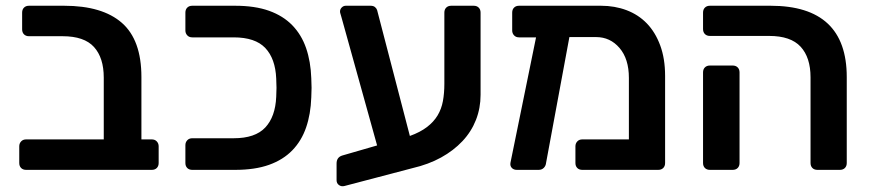

<svg xmlns="http://www.w3.org/2000/svg" viewBox="-20 -591 3029 668"><path d="M71 0Q60 0 53.5 -6.5Q47 -13 47 -24V-82Q47 -92 53.5 -99Q60 -106 71 -106H341V-321Q341 -390 307 -427.5Q273 -465 198 -465H81Q70 -465 63.5 -471.5Q57 -478 57 -489V-547Q57 -558 63.5 -564.5Q70 -571 81 -571H203Q336 -571 404 -511.5Q472 -452 472 -323V-106H508Q519 -106 525.5 -99Q532 -92 532 -82V-24Q532 -13 525.5 -6.5Q519 0 508 0Z M649 0Q638 0 631.5 -6.5Q625 -13 625 -24V-86Q625 -96 631.5 -103Q638 -110 649 -110H793Q868 -110 903 -147.5Q938 -185 941 -254Q942 -273 942 -285.5Q942 -298 941 -318Q938 -387 903 -424Q868 -461 793 -461H649Q638 -461 631.5 -468Q625 -475 625 -485V-547Q625 -558 631.5 -564.5Q638 -571 649 -571H798Q867 -571 916 -553.5Q965 -536 997 -503Q1029 -470 1045 -423.5Q1061 -377 1063 -319Q1064 -299 1064 -285.5Q1064 -272 1063 -252Q1061 -194 1045 -147.5Q1029 -101 997 -68Q965 -35 916 -17.5Q867 0 798 0Z M1179 56Q1168 59 1159.5 53Q1151 47 1151 36V-22Q1151 -44 1171 -50L1292 -85L1168 -531Q1166 -539 1164.5 -543Q1163 -547 1163 -551Q1163 -559 1169 -565Q1175 -571 1183 -571H1269Q1279 -571 1284.5 -566.5Q1290 -562 1292 -556L1406 -118Q1442 -131 1465.5 -149Q1489 -167 1502.5 -189.5Q1516 -212 1521 -239.5Q1526 -267 1526 -299V-547Q1526 -558 1532.5 -564.5Q1539 -571 1550 -571H1628Q1639 -571 1645.5 -564.5Q1652 -558 1652 -547V-261Q1652 -215 1636 -174Q1620 -133 1589 -100Q1558 -67 1514.5 -43Q1471 -19 1415 -6Z M1961 -462 1880 -25Q1879 -14 1872 -7Q1865 0 1854 0H1778Q1767 0 1760.5 -7Q1754 -14 1756 -25L1845 -461H1786Q1775 -461 1768.5 -468Q1762 -475 1762 -485V-547Q1762 -558 1768.5 -564.5Q1775 -571 1786 -571H2071Q2119 -571 2160 -555.5Q2201 -540 2230.5 -509.5Q2260 -479 2277 -433Q2294 -387 2294 -327V-24Q2294 -13 2287.5 -6.5Q2281 0 2270 0H2006Q1995 0 1988.5 -6.5Q1982 -13 1982 -24V-82Q1982 -92 1988.5 -99Q1995 -106 2006 -106H2168V-320Q2168 -386 2135.5 -424Q2103 -462 2054 -462Z M2824 0Q2813 0 2806.5 -6.5Q2800 -13 2800 -24V-322Q2800 -391 2765.5 -428.5Q2731 -466 2656 -466H2450Q2439 -466 2432.5 -472.5Q2426 -479 2426 -490V-547Q2426 -558 2432.5 -564.5Q2439 -571 2450 -571H2661Q2926 -571 2926 -323V-24Q2926 -13 2919.5 -6.5Q2913 0 2902 0ZM2450 0Q2439 0 2432.5 -6.5Q2426 -13 2426 -24V-339Q2426 -350 2432.5 -356.5Q2439 -363 2450 -363H2529Q2540 -363 2546.5 -356.5Q2553 -350 2553 -339V-24Q2553 -13 2546.5 -6.5Q2540 0 2529 0Z"/></svg>

Font: Fz Rubik Med
Style: Regular
Weight: 500
Designer: Hubert and Fischer
Foundry: Hubert and Fischer
Version: Vit hóa bi FontZin.com